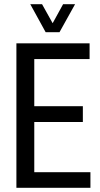

<svg xmlns="http://www.w3.org/2000/svg" viewBox="-20 -893 475 913"><path d="M58 0V-687H406V-612H143V-388H374V-313H143V-74H410V0ZM124 -873H180L248 -751H213L280 -873H337L263 -740H197Z"/></svg>

Font: Archivo ExtraCondensed
Style: Regular
Weight: 400
Width: 2
Designer: Hector Gatti
Foundry: Omnibus-Type
Version: Version 2.001